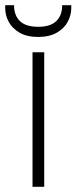

<svg xmlns="http://www.w3.org/2000/svg" viewBox="-53 -718 294 738"><path d="M72 0V-517H117V0ZM93 -576Q50 -576 22 -592.5Q-6 -609 -19.5 -634Q-33 -659 -33 -687V-698H1Q1 -659 23.5 -637Q46 -615 94 -615Q141 -615 163.5 -637Q186 -659 186 -698H221V-687Q221 -660 207.5 -634.5Q194 -609 165.5 -592.5Q137 -576 93 -576Z"/></svg>

Font: DM Sans 11pt ExtraLight
Style: Regular
Weight: 250
Version: Version 4.004;gftools[0.9.30]